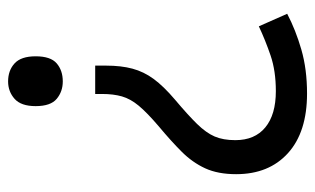

<svg xmlns="http://www.w3.org/2000/svg" viewBox="-172 -414 778 474"><g transform="rotate(-90 217.0 -177.0)"><path d="M292 -304Q292 -267 284.5 -239Q277 -211 259 -186.5Q241 -162 208 -134Q170 -102 148 -79.5Q126 -57 117 -36Q108 -15 108 15Q108 63 139.5 89Q171 115 229 115Q279 115 317 102Q355 89 389 73L420 143Q380 164 331.5 178Q283 192 223 192Q128 192 76 145Q24 98 24 17Q24 -28 38.5 -59.5Q53 -91 79.5 -117.5Q106 -144 142 -174Q176 -203 193 -223.5Q210 -244 216 -265Q222 -286 222 -314V-331H292ZM315 -478Q315 -441 297.5 -426Q280 -411 253 -411Q228 -411 210 -426Q192 -441 192 -478Q192 -514 210 -530Q228 -546 253 -546Q280 -546 297.5 -530Q315 -514 315 -478Z"/></g></svg>

Font: Noto Sans Rejang
Style: Regular
Weight: 400
Designer: Monotype Design Team
Foundry: Monotype Imaging Inc.
Version: Version 2.001; ttfautohint (v1.8.4.7-5d5b)